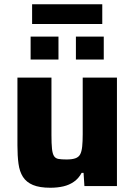

<svg xmlns="http://www.w3.org/2000/svg" viewBox="-20 -875 631 903"><path d="M217 8Q166 8 135 -5Q104 -18 88 -43Q72 -68 67 -105Q62 -142 62 -191V-510H222V-240Q222 -199 224.5 -175.5Q227 -152 234 -141Q241 -130 255 -127.5Q269 -125 293 -125Q319 -125 334.5 -130.5Q350 -136 357 -149Q364 -162 366.5 -185.5Q369 -209 369 -244V-510H530V0H377L373 -62H364Q350 -36 328 -20.5Q306 -5 278 1.5Q250 8 217 8ZM124 -595V-703H255V-595ZM337 -595V-703H468V-595ZM131 -762V-855H461V-762Z"/></svg>

Font: Saira Thin
Style: Bold
Weight: 700
Version: Version 1.101